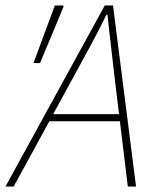

<svg xmlns="http://www.w3.org/2000/svg" viewBox="-62 -680 562 700"><path d="M-42 0 320 -660H350L434 0H404L356 -396Q350 -452 343 -509Q336 -566 330 -626H326Q296 -565 266 -510Q236 -455 204 -396L-12 0ZM104 -238 112 -264H392L386 -238ZM60 -450 138 -660H168L170 -656L84 -450Z"/></svg>

Font: Source Sans 3 ExtraLight
Style: Italic
Weight: 250
Italic angle: -11°
Designer: Paul D. Hunt
Foundry: Adobe
Version: Version 3.046;hotconv 1.0.118;makeotfexe 2.5.65603